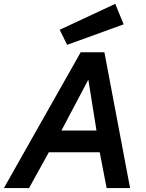

<svg xmlns="http://www.w3.org/2000/svg" viewBox="-51 -952 741 972"><path d="M0 0ZM-31.2 0H96.2L196.2 -181.2H453.8L488.8 0H607.5L477.5 -687.5H357.5ZM260 -291.2 396.2 -548.8 437.5 -291.2ZM575 -828.8 288.8 -725 251.2 -801.2 532.5 -932.5Z"/></svg>

Font: Cambay
Style: Bold Italic
Weight: 700
Italic angle: -11°
Designer: Pooja Saxena
Foundry: Pooja Saxena
Version: Version 1.006;PS 001.006;hotconv 1.0.70;makeotf.lib2.5.58329